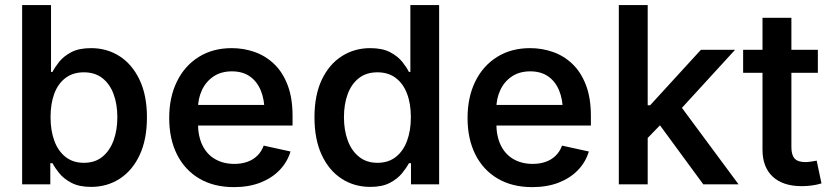

<svg xmlns="http://www.w3.org/2000/svg" viewBox="-20 -748 3372 779"><path d="M349.6 10.3Q301.3 10.3 270 -6.1Q238.8 -22.5 220.7 -44.9Q202.6 -67.4 192.9 -85.9H184.1V0H69.8V-727.5H187V-456.1H192.9Q202.1 -474.6 220 -497.1Q237.8 -519.5 268.8 -536.1Q299.8 -552.7 349.6 -552.7Q414.1 -552.7 465.1 -520Q516.1 -487.3 546.1 -424.6Q576.2 -361.8 576.2 -272Q576.2 -182.6 546.9 -119.6Q517.6 -56.6 466.3 -23.2Q415 10.3 349.6 10.3ZM320.3 -87.4Q365.2 -87.4 395.3 -111.8Q425.3 -136.2 440.7 -178Q456.1 -219.7 456.1 -272.5Q456.1 -324.7 440.9 -366Q425.8 -407.2 395.5 -430.9Q365.2 -454.6 320.3 -454.6Q276.4 -454.6 246.1 -431.9Q215.8 -409.2 200.4 -368.4Q185.1 -327.6 185.1 -272.5Q185.1 -217.8 200.7 -176Q216.3 -134.3 246.6 -110.8Q276.9 -87.4 320.3 -87.4Z M929.2 11.2Q847.7 11.2 788.8 -23.4Q730 -58.1 698.2 -121.1Q666.5 -184.1 666.5 -269.5Q666.5 -353.5 697.8 -417.2Q729 -481 786.1 -516.8Q843.3 -552.7 920.4 -552.7Q968.8 -552.7 1013.2 -537.1Q1057.6 -521.5 1092.3 -488.3Q1127 -455.1 1147 -402.8Q1167 -350.6 1167 -277.8V-238.8H726.1V-322.3H1107.9L1053.2 -295.9Q1053.2 -344.2 1038.1 -380.9Q1022.9 -417.5 993.7 -438Q964.4 -458.5 920.9 -458.5Q877 -458.5 846.2 -437.7Q815.4 -417 799.3 -382.3Q783.2 -347.7 783.2 -306.6V-249.5Q783.2 -195.3 801.5 -158.2Q819.8 -121.1 853.3 -102.1Q886.7 -83 930.7 -83Q959.5 -83 983.2 -91.3Q1006.8 -99.6 1023.9 -116.2Q1041 -132.8 1049.8 -157.2L1158.7 -133.3Q1145.5 -89.8 1114 -57.4Q1082.5 -24.9 1035.6 -6.8Q988.8 11.2 929.2 11.2Z M1482.4 10.3Q1417 10.3 1365.7 -23.2Q1314.5 -56.6 1285.2 -119.6Q1255.9 -182.6 1255.9 -272Q1255.9 -361.8 1285.6 -424.6Q1315.4 -487.3 1366.7 -520Q1418 -552.7 1481.9 -552.7Q1531.7 -552.7 1563 -536.1Q1594.2 -519.5 1612.1 -497.1Q1629.9 -474.6 1639.2 -456.1H1645V-727.5H1761.7V0H1647.5V-85.9H1639.2Q1629.4 -67.4 1611.1 -44.9Q1592.8 -22.5 1561.8 -6.1Q1530.8 10.3 1482.4 10.3ZM1511.2 -87.4Q1555.2 -87.4 1585.4 -110.8Q1615.7 -134.3 1631.3 -176Q1647 -217.8 1647 -272.5Q1647 -327.6 1631.3 -368.4Q1615.7 -409.2 1585.4 -431.9Q1555.2 -454.6 1511.2 -454.6Q1466.3 -454.6 1436 -430.9Q1405.8 -407.2 1390.6 -366Q1375.5 -324.7 1375.5 -272.5Q1375.5 -219.7 1390.9 -178Q1406.2 -136.2 1436.8 -111.8Q1467.3 -87.4 1511.2 -87.4Z M2139.6 11.2Q2058.1 11.2 1999.3 -23.4Q1940.4 -58.1 1908.7 -121.1Q1877 -184.1 1877 -269.5Q1877 -353.5 1908.2 -417.2Q1939.5 -481 1996.6 -516.8Q2053.7 -552.7 2130.9 -552.7Q2179.2 -552.7 2223.6 -537.1Q2268.1 -521.5 2302.7 -488.3Q2337.4 -455.1 2357.4 -402.8Q2377.4 -350.6 2377.4 -277.8V-238.8H1936.5V-322.3H2318.4L2263.7 -295.9Q2263.7 -344.2 2248.5 -380.9Q2233.4 -417.5 2204.1 -438Q2174.8 -458.5 2131.3 -458.5Q2087.4 -458.5 2056.6 -437.7Q2025.9 -417 2009.8 -382.3Q1993.7 -347.7 1993.7 -306.6V-249.5Q1993.7 -195.3 2012 -158.2Q2030.3 -121.1 2063.7 -102.1Q2097.2 -83 2141.1 -83Q2169.9 -83 2193.6 -91.3Q2217.3 -99.6 2234.4 -116.2Q2251.5 -132.8 2260.3 -157.2L2369.1 -133.3Q2356 -89.8 2324.5 -57.4Q2293 -24.9 2246.1 -6.8Q2199.2 11.2 2139.6 11.2Z M2598.1 -178.2V-320.8H2617.7L2823.7 -545.9H2962.4L2718.3 -279.3H2696.3ZM2490.7 0V-727.5H2607.9V0ZM2833.5 0 2647.5 -253.4 2727.5 -336.4 2976.6 0Z M3298.3 -545.9V-452.6H2995.1V-545.9ZM3073.7 -675.8H3190.9V-150.9Q3190.9 -119.1 3204.1 -104.7Q3217.3 -90.3 3248 -90.3Q3256.3 -90.3 3270.3 -92.3Q3284.2 -94.2 3293.5 -96.2L3313 -3.9Q3293.9 2 3273.4 4.6Q3252.9 7.3 3232.9 7.3Q3156.7 7.3 3115.2 -31.2Q3073.7 -69.8 3073.7 -140.6Z"/></svg>

Font: Inter Cardless
Style: Medium
Weight: 500
Designer: Rasmus Andersson
Foundry: rsms
Version: Version 4.001;git-9221beed3